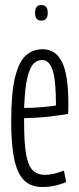

<svg xmlns="http://www.w3.org/2000/svg" viewBox="-20 -742 316 772"><path d="M150 10Q106 10 78.5 -15.5Q51 -41 38 -99Q25 -157 25 -254Q25 -368 40.5 -431Q56 -494 84 -519Q112 -544 151 -544Q204 -544 229.5 -492.5Q255 -441 255 -320Q255 -314 254.5 -301.5Q254 -289 254 -284Q226 -279 179.5 -273.5Q133 -268 77 -267V-248Q77 -167 85 -121.5Q93 -76 111.5 -57.5Q130 -39 161 -39Q194 -39 237 -56L246 -10Q199 10 150 10ZM77 -308Q114 -308 152.5 -311.5Q191 -315 205 -318Q205 -422 191 -461.5Q177 -501 149 -501Q130 -501 115 -486Q100 -471 90 -429.5Q80 -388 77 -308ZM146 -659Q121 -659 121 -690Q121 -722 146 -722Q172 -722 172 -690Q172 -659 146 -659Z"/></svg>

Font: Georama Extra Condensed Light
Style: Regular
Weight: 300
Width: 2
Designer: Jean-Baptiste Levee
Foundry: Production Type
Version: Version 1.000